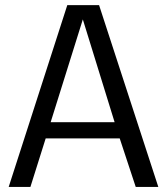

<svg xmlns="http://www.w3.org/2000/svg" viewBox="-20 -735 657 755"><path d="M14.2 0 244.6 -714.8H369.6L602.5 0H513.7L450.7 -190.9H159.7L99.6 0ZM179.2 -254.4H430.7L305.7 -658.7Z"/></svg>

Font: Pontano Sans
Style: Regular
Weight: 400
Designer: Vernon Adams
Foundry: Vernon Adams
Version: Version 2.001